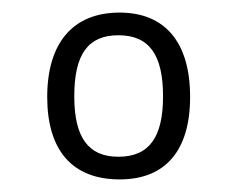

<svg xmlns="http://www.w3.org/2000/svg" viewBox="-20 -726 377 305"><path d="M170 -706C96 -706 55 -658 55 -572C55 -487 95 -441 170 -441C243 -441 282 -487 282 -572C282 -659 242 -706 170 -706ZM168 -670C217 -670 239 -639 239 -573C239 -508 217 -477 168 -477C120 -477 98 -508 98 -573C98 -640 120 -670 168 -670Z"/></svg>

Font: Asap
Style: Regular
Weight: 400
Designer: Pablo Cosgaya
Foundry: Pablo Cosgaya
Version: Version 1.007;PS 001.007;hotconv 1.0.70;makeotf.lib2.5.58329